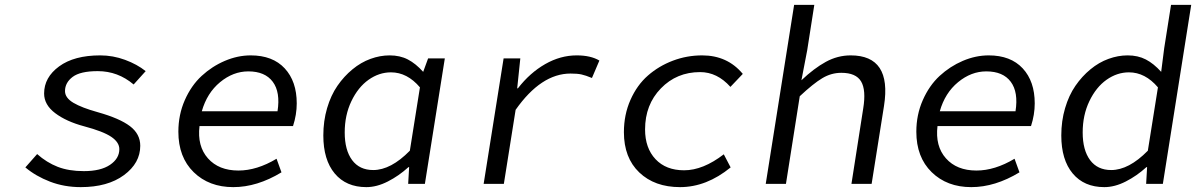

<svg xmlns="http://www.w3.org/2000/svg" viewBox="-20 -747 4859 780"><path d="M308.1 13.2Q241.2 13.2 183.3 -9Q125.5 -31.2 83 -66.9L130.9 -121.1Q169.4 -86.9 214.4 -69.3Q259.3 -51.8 320.8 -51.8Q389.2 -51.8 427 -77.4Q464.8 -103 464.8 -141.1Q464.8 -168.9 431.9 -191.2Q398.9 -213.4 321.8 -233.9Q249 -253.4 204.1 -287.4Q159.2 -321.3 159.2 -367.2Q159.2 -432.6 220.2 -477.3Q281.2 -522 387.2 -522Q439 -522 488 -503.9Q537.1 -485.8 571.8 -458L522.9 -403.8Q459 -458 377 -458Q306.2 -458 275.1 -434.6Q244.1 -411.1 244.1 -377Q244.1 -349.6 278.3 -329.3Q312.5 -309.1 377.9 -291Q466.3 -266.1 508.1 -234.4Q549.8 -202.6 549.8 -154.8Q549.8 -84.5 483.6 -35.6Q417.5 13.2 308.1 13.2Z M927.7 13.2Q829.1 13.2 766.8 -47.6Q704.6 -108.4 704.6 -211.9Q704.6 -280.8 730.7 -340.1Q756.8 -399.4 799.1 -438.5Q841.3 -477.5 893.6 -499.8Q945.8 -522 998.5 -522Q1087.9 -522 1136.7 -469.2Q1185.5 -416.5 1185.5 -327.1Q1185.5 -281.2 1170.4 -234.9H790.5Q780.8 -153.3 824.7 -103.8Q868.7 -54.2 948.7 -54.2Q1023.4 -54.2 1103.5 -102.1L1123.5 -46.9Q1024.4 13.2 927.7 13.2ZM799.8 -294.9H1107.4Q1119.6 -372.6 1088.1 -414.8Q1056.6 -457 988.8 -457Q927.2 -457 874 -413.1Q820.8 -369.1 799.8 -294.9Z M1468.3 13.2Q1386.2 13.2 1339.8 -42.2Q1293.5 -97.7 1293.5 -196.8Q1293.5 -255.4 1308.8 -307.6Q1324.2 -359.9 1350.8 -398.4Q1377.4 -437 1411.9 -465.3Q1446.3 -493.7 1485.1 -507.8Q1523.9 -522 1563 -522Q1605 -522 1637 -505.4Q1668.9 -488.8 1699.2 -455.1L1719.2 -509.8H1787.1L1706.1 0H1638.2L1642.1 -67.9H1639.2Q1600.6 -32.7 1555.7 -9.8Q1510.7 13.2 1468.3 13.2ZM1496.1 -56.2Q1567.9 -56.2 1645 -134.8L1686 -392.1Q1634.3 -453.1 1568.4 -453.1Q1520 -453.1 1477.3 -422.9Q1434.6 -392.6 1407.5 -335.9Q1380.4 -279.3 1380.4 -209Q1380.4 -137.2 1410.4 -96.7Q1440.4 -56.2 1496.1 -56.2Z M1944.8 0 2025.9 -509.8H2093.8L2081.1 -388.2H2084Q2132.8 -451.2 2194.8 -486.6Q2256.8 -522 2322.8 -522Q2379.9 -522 2415 -501L2384.8 -430.2Q2358.9 -440.9 2342 -444.6Q2325.2 -448.2 2297.9 -448.2Q2178.2 -448.2 2074.7 -300.8L2026.9 0Z M2742.7 13.2Q2639.6 13.2 2577.1 -46.4Q2514.6 -106 2514.6 -210Q2514.6 -281.2 2541.3 -341.3Q2567.9 -401.4 2612.3 -440.2Q2656.7 -479 2713.6 -500.5Q2770.5 -522 2832.5 -522Q2935.1 -522 2997.6 -446.8L2947.3 -394Q2893.6 -454.1 2824.2 -454.1Q2729 -454.1 2664.8 -387.9Q2600.6 -321.8 2600.6 -221.2Q2600.6 -145.5 2643.1 -100.3Q2685.5 -55.2 2759.3 -55.2Q2835.9 -55.2 2920.4 -120.1L2948.2 -66.9Q2850.1 13.2 2742.7 13.2Z M3090.8 0 3206.1 -727.1H3288.1L3259.3 -543L3235.8 -420.9Q3286.6 -469.2 3334.7 -495.6Q3382.8 -522 3436 -522Q3603.5 -522 3571.3 -316.9L3521 0H3439L3486.8 -306.2Q3499 -380.9 3478.3 -416Q3457.5 -451.2 3397.9 -451.2Q3356.9 -451.2 3320.6 -429.4Q3284.2 -407.7 3229 -356L3172.9 0Z M3925.8 13.2Q3827.1 13.2 3764.9 -47.6Q3702.6 -108.4 3702.6 -211.9Q3702.6 -280.8 3728.8 -340.1Q3754.9 -399.4 3797.1 -438.5Q3839.4 -477.5 3891.6 -499.8Q3943.8 -522 3996.6 -522Q4085.9 -522 4134.8 -469.2Q4183.6 -416.5 4183.6 -327.1Q4183.6 -281.2 4168.5 -234.9H3788.6Q3778.8 -153.3 3822.8 -103.8Q3866.7 -54.2 3946.8 -54.2Q4021.5 -54.2 4101.6 -102.1L4121.6 -46.9Q4022.5 13.2 3925.8 13.2ZM3797.9 -294.9H4105.5Q4117.7 -372.6 4086.2 -414.8Q4054.7 -457 3986.8 -457Q3925.3 -457 3872.1 -413.1Q3818.8 -369.1 3797.9 -294.9Z M4466.3 13.2Q4384.3 13.2 4337.9 -42.2Q4291.5 -97.7 4291.5 -196.8Q4291.5 -255.4 4306.9 -307.6Q4322.3 -359.9 4348.9 -398.4Q4375.5 -437 4409.9 -465.3Q4444.3 -493.7 4483.2 -507.8Q4522 -522 4561 -522Q4603 -522 4635 -505.4Q4667 -488.8 4697.3 -455.1L4709.5 -550.8L4737.3 -727.1H4819.3L4704.1 0H4636.2L4640.1 -67.9H4637.2Q4598.6 -32.7 4553.7 -9.8Q4508.8 13.2 4466.3 13.2ZM4494.1 -56.2Q4565.9 -56.2 4643.1 -134.8L4684.1 -392.1Q4632.3 -453.1 4566.4 -453.1Q4518.1 -453.1 4475.3 -422.9Q4432.6 -392.6 4405.5 -335.9Q4378.4 -279.3 4378.4 -209Q4378.4 -137.2 4408.4 -96.7Q4438.5 -56.2 4494.1 -56.2Z"/></svg>

Font: Office Code Pro Italic
Style: Regular
Weight: 400
Italic angle: -9°
Designer: Nathan Rutzky & Paul D. Hunt
Foundry: Adobe Systems Incorporated
Version: Version 1.004;PS 001.004;hotconv 1.0.70;makeotf.lib2.5.58329